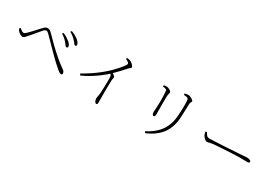

<svg xmlns="http://www.w3.org/2000/svg" viewBox="39 -1727 3921 2752"><g transform="rotate(30 2000.0 -351.5)"><path d="M726 -503Q707 -526 685 -546Q663 -566 625 -591L639 -609Q680 -593 707 -574.5Q734 -556 752 -542Q800 -503 797 -469Q796 -459 791 -455Q786 -451 778 -451Q766 -451 755 -466Q744 -481 726 -503ZM823 -585Q804 -608 776.5 -630.5Q749 -653 714 -673L728 -691Q770 -676 798.5 -659.5Q827 -643 844 -629Q893 -589 893 -554Q893 -545 888 -539.5Q883 -534 874 -534Q863 -534 852.5 -548.5Q842 -563 823 -585ZM55 -346 72 -362Q91 -346 108.5 -334.5Q126 -323 139 -323Q150 -323 160 -329.5Q170 -336 183 -349Q200 -364 222 -387.5Q244 -411 267.5 -436.5Q291 -462 312 -485Q333 -508 346 -521Q360 -536 375 -545.5Q390 -555 407 -555Q424 -555 441 -548.5Q458 -542 478 -520Q539 -457 609 -389Q679 -321 751.5 -259Q824 -197 891 -151Q905 -142 913.5 -128Q922 -114 922 -100Q922 -90 917 -84Q912 -78 901 -78Q883 -78 848 -106Q813 -134 766 -177Q747 -195 717 -224Q687 -253 652 -288.5Q617 -324 580.5 -361Q544 -398 511 -431.5Q478 -465 453 -490Q439 -504 429.5 -509.5Q420 -515 409 -515Q401 -515 391.5 -510.5Q382 -506 370 -493Q358 -480 338.5 -457Q319 -434 297 -407.5Q275 -381 254 -356.5Q233 -332 218 -315Q199 -293 185.5 -279.5Q172 -266 154 -266Q138 -266 115.5 -279.5Q93 -293 79 -307Q71 -315 65.5 -325.5Q60 -336 55 -346Z M1600 -735 1609 -754Q1624 -753 1637.5 -750.5Q1651 -748 1664 -742Q1680 -736 1696 -723Q1712 -710 1723 -695Q1734 -680 1734 -669Q1734 -662 1729 -658Q1724 -654 1714.5 -647.5Q1705 -641 1691 -625Q1662 -592 1621.5 -548Q1581 -504 1525 -450Q1505 -431 1470 -401.5Q1435 -372 1387 -337Q1339 -302 1279 -266Q1219 -230 1150 -199L1136 -225Q1217 -270 1284.5 -316Q1352 -362 1407.5 -407.5Q1463 -453 1506 -495Q1549 -537 1580.5 -573Q1612 -609 1633 -637Q1660 -674 1660 -685Q1660 -696 1648 -706.5Q1636 -717 1600 -735ZM1502 -451 1525 -471Q1547 -457 1565.5 -443Q1584 -429 1584 -418Q1584 -410 1580 -399.5Q1576 -389 1575 -372Q1572 -297 1571.5 -224Q1571 -151 1571.5 -92.5Q1572 -34 1572 -2Q1572 24 1567.5 31Q1563 38 1552 38Q1540 38 1531 25.5Q1522 13 1517.5 -4Q1513 -21 1513 -34Q1513 -48 1517.5 -63Q1522 -78 1525 -103Q1527 -120 1528.5 -150.5Q1530 -181 1531.5 -217Q1533 -253 1533.5 -288.5Q1534 -324 1534 -352Q1534 -380 1533 -393Q1532 -410 1526.5 -421Q1521 -432 1502 -451Z M2369 51 2355 28Q2503 -49 2574.5 -155.5Q2646 -262 2654 -418Q2656 -454 2657.5 -485.5Q2659 -517 2659.5 -545Q2660 -573 2659.5 -600Q2659 -627 2657 -654Q2656 -665 2653 -675.5Q2650 -686 2636 -693Q2629 -697 2612.5 -699.5Q2596 -702 2576 -703L2575 -724Q2589 -729 2605 -731.5Q2621 -734 2632 -734Q2646 -734 2662 -728.5Q2678 -723 2692.5 -714.5Q2707 -706 2716 -697Q2725 -688 2725 -682Q2725 -672 2721 -665.5Q2717 -659 2713 -651Q2709 -643 2708 -626Q2707 -604 2706 -576.5Q2705 -549 2704 -520.5Q2703 -492 2702 -464.5Q2701 -437 2700 -414Q2693 -242 2612.5 -129.5Q2532 -17 2369 51ZM2257 -656 2256 -677Q2270 -680 2283 -681.5Q2296 -683 2305 -683Q2318 -683 2332 -678Q2346 -673 2358.5 -665.5Q2371 -658 2379 -649Q2387 -640 2387 -632Q2387 -624 2385 -617Q2383 -610 2380.5 -600.5Q2378 -591 2376 -573Q2375 -560 2374.5 -527.5Q2374 -495 2374 -453.5Q2374 -412 2374 -371.5Q2374 -331 2374.5 -301Q2375 -271 2375 -262Q2375 -238 2367.5 -230Q2360 -222 2352 -222Q2343 -222 2336.5 -229Q2330 -236 2326.5 -248Q2323 -260 2323 -274Q2323 -294 2326.5 -330.5Q2330 -367 2331 -432Q2332 -455 2331 -489.5Q2330 -524 2329 -557Q2328 -590 2326 -607Q2325 -626 2322.5 -634Q2320 -642 2307 -646Q2295 -651 2283.5 -652.5Q2272 -654 2257 -656Z M3129 -408Q3138 -392 3147.5 -377Q3157 -362 3169.5 -352.5Q3182 -343 3200 -343Q3221 -343 3262 -344.5Q3303 -346 3355 -349Q3407 -352 3461.5 -355Q3516 -358 3565 -361Q3614 -364 3648 -366.5Q3682 -369 3692 -369Q3742 -372 3764.5 -375Q3787 -378 3806 -378Q3821 -378 3838 -374.5Q3855 -371 3866.5 -364Q3878 -357 3878 -346Q3878 -336 3872 -329.5Q3866 -323 3843 -323Q3818 -323 3789.5 -324Q3761 -325 3718 -325Q3701 -325 3658.5 -323.5Q3616 -322 3561 -319Q3506 -316 3450.5 -312.5Q3395 -309 3349.5 -306Q3304 -303 3282 -300Q3257 -297 3242.5 -293Q3228 -289 3218 -286Q3208 -283 3195 -283Q3184 -283 3168 -295Q3152 -307 3138.5 -323.5Q3125 -340 3119 -354Q3114 -367 3111.5 -377.5Q3109 -388 3107 -401Z"/></g></svg>

Font: Source Han Serif JP VF
Style: Regular
Weight: 250
Designer: Ryoko NISHIZUKA 西塚涼子 (kana & ideographs); Frank Grießhammer (Latin, Greek & Cyrillic); Wenlong ZHANG 张文龙 (bopomofo); San
Foundry: Adobe
Version: Version 2.001;hotconv 1.1.0;makeotfexe 2.6.0